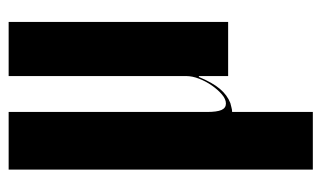

<svg xmlns="http://www.w3.org/2000/svg" viewBox="-166 -368 726 433"><g transform="rotate(-90 196.5 -152.0)"><path d="M180 5Q198 -2 212 -18.5Q226 -35 239 -66H241V-36V0H363V-495H241V-95Q241 -81 235 -65.5Q229 -50 219.5 -36.5Q210 -23 199.5 -14Q189 -5 179 -5Q169 -5 164.5 -15Q160 -25 160 -48V-495H30V191H160V9Q165 9 170 7.5Q175 6 180 5Z"/></g></svg>

Font: Moniqa Black
Style: Regular
Weight: 900
Designer: Rajesh Rajput
Foundry: Rajesh Rajput
Version: Version 1.000